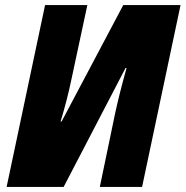

<svg xmlns="http://www.w3.org/2000/svg" viewBox="-20 -734 729 754"><path d="M6 0H230L473 -467H477C458 -399 443 -339 433 -293L372 0H538L689 -714H464L222 -257H218C236 -316 251 -376 260 -420L323 -714H157Z"/></svg>

Font: Noto Sans SemiCondensed Black
Style: Italic
Weight: 900
Width: 4
Italic angle: -12°
Designer: Monotype Design Team
Foundry: Monotype Imaging Inc.
Version: Version 2.013